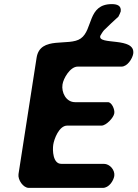

<svg xmlns="http://www.w3.org/2000/svg" viewBox="-20 -914 669 934"><path d="M524 -894C405 -894 433 -769 373 -727C316 -686 175 -742 158 -633L70 -67C66 -39 93 0 120 0H480C510 0 532 -34 536 -58C540 -86 515 -117 485 -117H278C237 -117 235 -183 239 -210C243 -237 267 -303 307 -303H474C496 -303 533 -341 536 -363C539 -381 524 -417 505 -417H345C301 -417 278 -465 284 -503C288 -532 321 -590 358 -590H571C600 -590 624 -629 628 -652C641 -737 453 -692 468 -740C470 -744 481 -762 486 -767C496 -777 545 -824 556 -833C557 -836 565 -850 565 -853C565 -854 567 -856 567 -857C572 -887 549 -894 524 -894Z"/></svg>

Font: Asimov Print
Style: Regular
Weight: 500
Designer: Google
Version: Version 2.000980: 2014